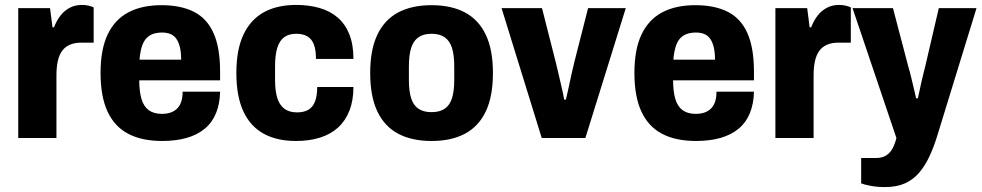

<svg xmlns="http://www.w3.org/2000/svg" viewBox="-20 -560 3984 779"><path d="M54 0V-527H183L193 -449H199Q210 -477 225.5 -497Q241 -517 263 -528.5Q285 -540 312 -540Q327 -540 339.5 -537Q352 -534 360 -530V-387H310Q283 -387 263.5 -378.5Q244 -370 232 -353.5Q220 -337 214.5 -312Q209 -287 209 -254V0Z M638 12Q556 12 500.5 -17Q445 -46 416.5 -107Q388 -168 388 -264Q388 -360 417 -420.5Q446 -481 501 -510Q556 -539 635 -539Q714 -539 767 -512Q820 -485 846.5 -425.5Q873 -366 873 -269V-234H545Q545 -189 554 -158.5Q563 -128 583.5 -113Q604 -98 637 -98Q658 -98 674 -104Q690 -110 700.5 -121.5Q711 -133 716 -149.5Q721 -166 721 -188H873Q872 -139 856.5 -101Q841 -63 811 -38Q781 -13 737.5 -0.5Q694 12 638 12ZM546 -318H715Q715 -347 710 -368Q705 -389 695.5 -402.5Q686 -416 671.5 -422Q657 -428 637 -428Q607 -428 587.5 -416Q568 -404 558.5 -379.5Q549 -355 546 -318Z M1181 12Q1103 12 1049 -18Q995 -48 967 -109Q939 -170 939 -264Q939 -358 967.5 -419Q996 -480 1050 -510Q1104 -540 1182 -540Q1234 -540 1277 -527.5Q1320 -515 1350.5 -488.5Q1381 -462 1397.5 -420.5Q1414 -379 1414 -321H1262Q1262 -357 1253.5 -379.5Q1245 -402 1227 -412.5Q1209 -423 1182 -423Q1152 -423 1133 -409Q1114 -395 1105 -366Q1096 -337 1096 -291V-235Q1096 -193 1104.5 -164Q1113 -135 1133 -119.5Q1153 -104 1185 -104Q1213 -104 1231 -114.5Q1249 -125 1258 -148Q1267 -171 1267 -207H1414Q1414 -152 1397.5 -110.5Q1381 -69 1351 -42Q1321 -15 1278 -1.5Q1235 12 1181 12Z M1731 12Q1651 12 1595.5 -17.5Q1540 -47 1511 -108Q1482 -169 1482 -264Q1482 -358 1511 -419Q1540 -480 1595.5 -509.5Q1651 -539 1731 -539Q1811 -539 1866.5 -509.5Q1922 -480 1951 -419Q1980 -358 1980 -264Q1980 -169 1951 -108Q1922 -47 1866.5 -17.5Q1811 12 1731 12ZM1731 -105Q1764 -105 1784.5 -119Q1805 -133 1814 -162Q1823 -191 1823 -235V-291Q1823 -336 1814 -365Q1805 -394 1784.5 -408.5Q1764 -423 1731 -423Q1698 -423 1677.5 -408.5Q1657 -394 1648 -365Q1639 -336 1639 -291V-235Q1639 -191 1648 -162Q1657 -133 1677.5 -119Q1698 -105 1731 -105Z M2178 0 2015 -527H2179L2235 -307Q2239 -292 2245 -265Q2251 -238 2258 -209Q2265 -180 2269 -156H2276Q2281 -176 2287 -204Q2293 -232 2299 -260Q2305 -288 2310 -307L2366 -527H2519L2355 0Z M2804 12Q2722 12 2666.5 -17Q2611 -46 2582.5 -107Q2554 -168 2554 -264Q2554 -360 2583 -420.5Q2612 -481 2667 -510Q2722 -539 2801 -539Q2880 -539 2933 -512Q2986 -485 3012.5 -425.5Q3039 -366 3039 -269V-234H2711Q2711 -189 2720 -158.5Q2729 -128 2749.5 -113Q2770 -98 2803 -98Q2824 -98 2840 -104Q2856 -110 2866.5 -121.5Q2877 -133 2882 -149.5Q2887 -166 2887 -188H3039Q3038 -139 3022.5 -101Q3007 -63 2977 -38Q2947 -13 2903.5 -0.5Q2860 12 2804 12ZM2712 -318H2881Q2881 -347 2876 -368Q2871 -389 2861.5 -402.5Q2852 -416 2837.5 -422Q2823 -428 2803 -428Q2773 -428 2753.5 -416Q2734 -404 2724.5 -379.5Q2715 -355 2712 -318Z M3126 0V-527H3255L3265 -449H3271Q3282 -477 3297.5 -497Q3313 -517 3335 -528.5Q3357 -540 3384 -540Q3399 -540 3411.5 -537Q3424 -534 3432 -530V-387H3382Q3355 -387 3335.5 -378.5Q3316 -370 3304 -353.5Q3292 -337 3286.5 -312Q3281 -287 3281 -254V0Z M3571 199Q3539 199 3512.5 194Q3486 189 3474 184V81H3535Q3560 81 3576.5 70Q3593 59 3602.5 40Q3612 21 3617 0L3439 -527H3603L3666 -287Q3671 -271 3676.5 -248Q3682 -225 3687.5 -202Q3693 -179 3697 -161H3704Q3707 -174 3710.5 -190.5Q3714 -207 3718 -225.5Q3722 -244 3726.5 -261Q3731 -278 3734 -291L3789 -527H3942L3783 -10Q3769 36 3751 74.5Q3733 113 3709 141Q3685 169 3651.5 184Q3618 199 3571 199Z"/></svg>

Font: Archivo SemiCondensed ExtraBold
Style: Regular
Weight: 800
Width: 4
Designer: Hector Gatti
Foundry: Omnibus-Type
Version: Version 2.001